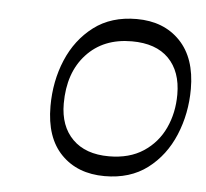

<svg xmlns="http://www.w3.org/2000/svg" viewBox="-37 -775 491 458"><g transform="rotate(5 208.0 -546.0)"><path d="M229 -356Q164 -356 125 -396Q86 -436 86 -511Q86 -571 107.5 -622Q129 -673 170.5 -704.5Q212 -736 273 -736Q338 -736 377 -695.5Q416 -655 416 -581Q416 -522 394.5 -470.5Q373 -419 331.5 -387.5Q290 -356 229 -356ZM235 -404Q284 -404 317.5 -426Q351 -448 368 -484.5Q385 -521 385 -565Q385 -620 354.5 -651Q324 -682 266 -682Q198 -682 157.5 -638Q117 -594 117 -520Q117 -466 148 -435Q179 -404 235 -404Z"/></g></svg>

Font: Savate ExtraLight
Style: Italic
Weight: 200
Italic angle: -11°
Designer: Max Esnée
Foundry: Plomb Type
Version: Version 2.000